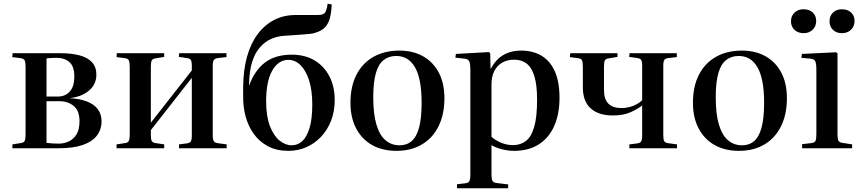

<svg xmlns="http://www.w3.org/2000/svg" viewBox="-20 -800 4645 1036"><path d="M47 0V-21L92 -28Q108 -30 113 -39.5Q118 -49 118 -75V-439Q118 -464 113 -474Q108 -484 92 -486L46 -492L48 -513H305Q365 -513 408.5 -501.5Q452 -490 476 -464.5Q500 -439 500 -397Q500 -345 460.5 -311.5Q421 -278 359 -271V-270Q411 -267 449 -252.5Q487 -238 507.5 -211Q528 -184 528 -146Q528 -101 502.5 -68Q477 -35 425.5 -17.5Q374 0 297 0ZM297 -25Q325 -25 350.5 -36.5Q376 -48 392.5 -74.5Q409 -101 409 -146Q409 -203 377.5 -228.5Q346 -254 299 -254H231V-29Q249 -27 265 -26Q281 -25 297 -25ZM231 -279H292Q332 -279 356.5 -306Q381 -333 381 -388Q381 -441 355 -464.5Q329 -488 284 -488Q268 -488 254 -487Q240 -486 231 -485Z M609 0V-21L655 -28Q670 -30 675 -39.5Q680 -49 680 -75V-439Q680 -465 675 -474.5Q670 -484 655 -486L609 -492L610 -513H866V-493L819 -485Q804 -483 799 -474Q794 -465 794 -441V-138L1015 -420V-445Q1015 -468 1009.5 -476.5Q1004 -485 987 -487L945 -493L947 -513H1202V-492L1158 -487Q1140 -485 1134 -476.5Q1128 -468 1128 -444V-69Q1128 -46 1134 -37.5Q1140 -29 1158 -27L1203 -21V0H946V-21L986 -26Q1004 -28 1009.5 -37Q1015 -46 1015 -69V-380L794 -98V-71Q794 -48 799 -39Q804 -30 819 -28L866 -21V0Z M1537 14Q1473 14 1426.5 -10.5Q1380 -35 1350 -76.5Q1320 -118 1305.5 -171Q1291 -224 1292 -281V-332Q1293 -423 1313 -494.5Q1333 -566 1370.5 -616Q1408 -666 1459.5 -692.5Q1511 -719 1575 -719Q1593 -719 1611.5 -719Q1630 -719 1650 -719Q1670 -719 1693 -719Q1714 -719 1724.5 -724.5Q1735 -730 1739 -742Q1742 -750 1744.5 -760Q1747 -770 1748 -780L1770 -776Q1768 -733 1760 -702.5Q1752 -672 1733 -652Q1714 -632 1677 -622Q1669 -619 1655 -617.5Q1641 -616 1621 -614.5Q1601 -613 1574.5 -611Q1548 -609 1516 -607Q1477 -605 1443 -590Q1409 -575 1382 -544Q1355 -513 1340 -464Q1325 -415 1324 -345V-337Q1353 -419 1409 -462Q1465 -505 1554 -505Q1625 -505 1676.5 -474.5Q1728 -444 1757 -389Q1786 -334 1786 -260Q1786 -198 1766 -147.5Q1746 -97 1711.5 -61Q1677 -25 1632 -5.5Q1587 14 1537 14ZM1554 -16Q1586 -16 1610.5 -38Q1635 -60 1650 -108.5Q1665 -157 1665 -238Q1665 -312 1648 -365.5Q1631 -419 1602 -448Q1573 -477 1536 -477Q1482 -477 1449 -419Q1416 -361 1416 -254Q1416 -172 1436.5 -119.5Q1457 -67 1488.5 -41.5Q1520 -16 1554 -16Z M2120 14Q2044 14 1988.5 -17Q1933 -48 1902 -106.5Q1871 -165 1871 -245Q1871 -334 1903.5 -397Q1936 -460 1995.5 -493.5Q2055 -527 2135 -527Q2208 -527 2262.5 -496.5Q2317 -466 2347.5 -408.5Q2378 -351 2378 -270Q2378 -183 2346.5 -119Q2315 -55 2256.5 -20.5Q2198 14 2120 14ZM2136 -16Q2175 -16 2201.5 -39Q2228 -62 2241.5 -112.5Q2255 -163 2255 -246Q2255 -313 2245.5 -361Q2236 -409 2218 -439Q2200 -469 2175 -483.5Q2150 -498 2118 -498Q2078 -498 2050 -476Q2022 -454 2008 -405Q1994 -356 1994 -275Q1994 -184 2011.5 -126.5Q2029 -69 2061 -42.5Q2093 -16 2136 -16Z M2446 216V194L2491 189Q2506 187 2512 178.5Q2518 170 2518 143V-422Q2518 -459 2511 -471Q2504 -483 2482 -484L2437 -489L2440 -509L2618 -519L2625 -513L2627 -430H2629Q2647 -464 2671.5 -485.5Q2696 -507 2726.5 -517Q2757 -527 2792 -527Q2856 -527 2902.5 -499Q2949 -471 2974 -414.5Q2999 -358 2999 -272Q2999 -186 2971 -121.5Q2943 -57 2888 -21.5Q2833 14 2753 14Q2722 14 2688.5 5.5Q2655 -3 2632 -17V142Q2632 167 2637.5 176.5Q2643 186 2664 188L2722 195V216ZM2748 -17Q2789 -17 2818 -39.5Q2847 -62 2862.5 -115.5Q2878 -169 2878 -262Q2878 -341 2863.5 -388.5Q2849 -436 2821.5 -457Q2794 -478 2755 -478Q2717 -478 2689.5 -462Q2662 -446 2647 -416.5Q2632 -387 2632 -345V-62Q2651 -44 2682.5 -30.5Q2714 -17 2748 -17Z M3376 0V-21L3417 -26Q3434 -28 3439.5 -37Q3445 -46 3445 -69V-231Q3420 -211 3381.5 -194Q3343 -177 3286 -177Q3210 -177 3167.5 -215Q3125 -253 3125 -328V-439Q3125 -464 3120.5 -474Q3116 -484 3100 -486L3055 -492L3057 -513H3312V-493L3264 -485Q3249 -483 3244 -474Q3239 -465 3239 -441V-315Q3239 -264 3263 -240.5Q3287 -217 3332 -217Q3367 -217 3396.5 -229Q3426 -241 3445 -259V-445Q3445 -468 3439.5 -476.5Q3434 -485 3417 -487L3375 -493L3377 -513H3632V-492L3589 -487Q3570 -485 3564.5 -476.5Q3559 -468 3559 -444V-69Q3559 -46 3564.5 -37.5Q3570 -29 3588 -27L3633 -21V0Z M3968 14Q3892 14 3836.5 -17Q3781 -48 3750 -106.5Q3719 -165 3719 -245Q3719 -334 3751.5 -397Q3784 -460 3843.5 -493.5Q3903 -527 3983 -527Q4056 -527 4110.5 -496.5Q4165 -466 4195.5 -408.5Q4226 -351 4226 -270Q4226 -183 4194.5 -119Q4163 -55 4104.5 -20.5Q4046 14 3968 14ZM3984 -16Q4023 -16 4049.5 -39Q4076 -62 4089.5 -112.5Q4103 -163 4103 -246Q4103 -313 4093.5 -361Q4084 -409 4066 -439Q4048 -469 4023 -483.5Q3998 -498 3966 -498Q3926 -498 3898 -476Q3870 -454 3856 -405Q3842 -356 3842 -275Q3842 -184 3859.5 -126.5Q3877 -69 3909 -42.5Q3941 -16 3984 -16Z M4308 0V-22L4358 -28Q4375 -30 4380 -39.5Q4385 -49 4385 -76V-422Q4385 -457 4379 -469.5Q4373 -482 4350 -484L4304 -488L4307 -509L4491 -518L4499 -513V-73Q4499 -49 4504.5 -40Q4510 -31 4526 -29L4578 -21V0ZM4523 -621Q4493 -621 4474.5 -639Q4456 -657 4456 -685Q4456 -714 4474.5 -732Q4493 -750 4523 -750Q4554 -750 4572.5 -732.5Q4591 -715 4591 -687Q4591 -658 4572 -639.5Q4553 -621 4523 -621ZM4316 -621Q4286 -621 4267 -639Q4248 -657 4248 -685Q4248 -714 4267 -732Q4286 -750 4315 -750Q4347 -750 4365.5 -732.5Q4384 -715 4384 -687Q4384 -658 4365 -639.5Q4346 -621 4316 -621Z"/></svg>

Font: Literata 60pt Medium
Style: Regular
Weight: 500
Designer: Latin by Veronika Burian and Jose Scaglione. Greek by Irene Vlachou. Cyrillic by Vera Evstafieva.
Foundry: TypeTogether
Version: Version 3.103;gftools[0.9.29]